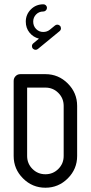

<svg xmlns="http://www.w3.org/2000/svg" viewBox="-20 -878 425 898"><path d="M129.4 -662.1Q129.4 -669.9 135.7 -675.3L162.1 -697.3Q135.3 -704.1 117.9 -725.6Q100.6 -747.1 100.6 -776.9Q100.6 -810.1 124.3 -834Q147.9 -857.9 183.1 -857.9Q189.9 -857.9 194.8 -853Q199.7 -848.1 199.7 -841.3Q199.7 -834.5 194.6 -829.3Q189.5 -824.2 182.6 -824.2Q162.1 -824.2 148.7 -810.3Q135.3 -796.4 135.3 -776.9Q135.3 -756.3 148.9 -742.4Q162.6 -728.5 182.1 -728.5Q200.2 -728.5 213.4 -739.3L237.3 -758.8Q242.2 -762.7 248 -762.7Q254.9 -762.7 260 -757.8Q265.1 -752.9 265.1 -745.6Q265.1 -737.8 258.8 -732.4L157.2 -648.9Q152.3 -645 146.5 -645Q139.6 -645 134.5 -649.9Q129.4 -654.8 129.4 -662.1ZM75.2 -531.2H192.4Q253.4 -531.2 297.1 -487.5Q340.8 -443.8 340.8 -382.8V-148.4Q340.8 -87.4 297.1 -43.7Q253.4 0 192.4 0Q131.3 0 87.6 -43.7Q43.9 -87.4 43.9 -148.4V-499.5Q43.9 -512.7 53 -522Q62 -531.2 75.2 -531.2ZM106.9 -468.3V-148.4Q106.9 -112.8 131.8 -87.9Q156.7 -63 192.4 -63Q228 -63 252.9 -87.9Q277.8 -112.8 277.8 -148.4V-382.8Q277.8 -418.5 252.9 -443.4Q228 -468.3 192.4 -468.3Z"/></svg>

Font: Fandogh
Style: Regular
Weight: 400
Designer: Amin Abedi
Version: Version 1.00